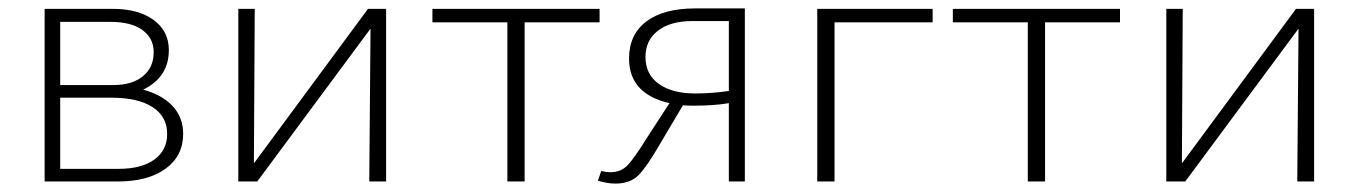

<svg xmlns="http://www.w3.org/2000/svg" viewBox="-20 -431 3227 456"><path d="M320 -218Q365 -206 390 -179Q415 -152 415 -113Q415 -61 373.5 -30.5Q332 0 260 0H86V-410H247Q309 -410 345 -383.5Q381 -357 381 -312Q381 -248 320 -218ZM243 -379H123V-229H249Q294 -229 319.5 -250Q345 -271 345 -307Q345 -340 318.5 -359.5Q292 -379 243 -379ZM262 -30Q316 -30 346.5 -52Q377 -74 377 -113Q377 -154 342.5 -176.5Q308 -199 244 -199H123V-30Z M897 -410V0H857L860 -363L591 0H546V-410H585L583 -43L854 -410Z M1404 -410V-378H1226V0H1185V-378H1007V-410Z M1631 -411H1749V0H1711V-186Q1677 -180 1626 -180Q1610 -180 1602 -181L1548 -90Q1517 -36 1497 -15.5Q1477 5 1442 5Q1421 5 1400 -2L1408 -25Q1419 -22 1430 -22Q1455 -22 1471 -39Q1487 -56 1518 -106L1570 -186Q1474 -208 1474 -292Q1474 -349 1515 -380Q1556 -411 1631 -411ZM1631 -209Q1671 -209 1711 -215V-381H1625Q1572 -381 1542.5 -358Q1513 -335 1513 -296Q1513 -254 1545 -231.5Q1577 -209 1631 -209Z M2195 -410V-378H1962V0H1921V-410Z M2640 -410V-378H2462V0H2421V-378H2243V-410Z M3101 -410V0H3061L3064 -363L2795 0H2750V-410H2789L2787 -43L3058 -410Z"/></svg>

Font: EauTest Light
Style: Regular
Weight: 300
Designer: Christian Thalmann (Catharsis Fonts)
Version: Version 0.001;PS 000.001;hotconv 1.0.88;makeotf.lib2.5.64775